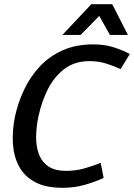

<svg xmlns="http://www.w3.org/2000/svg" viewBox="-20 -887 640 917"><path d="M296 -71Q339 -71 378.5 -81.5Q418 -92 461 -109L475 -37Q433 -18 384 -4Q335 10 279 10Q197 10 146 -18Q95 -46 70 -94Q45 -142 41.5 -203.5Q38 -265 52 -333Q67 -400 96.5 -461.5Q126 -523 171.5 -571Q217 -619 280 -647Q343 -675 425 -675Q480 -675 523.5 -661Q567 -647 600 -629L556 -557Q521 -573 485.5 -584Q450 -595 407 -595Q337 -595 288 -558Q239 -521 209 -461.5Q179 -402 164 -333Q153 -281 152.5 -234Q152 -187 166 -150Q180 -113 211.5 -92Q243 -71 296 -71ZM278 -720 416 -867H516L591 -720H505L454 -811L365 -720Z"/></svg>

Font: Epunda Sans Medium
Style: Italic
Weight: 500
Italic angle: -12.0243°
Designer: Simon Atzbach
Foundry: typofactur
Version: Version 2.204; ttfautohint (v1.8.4.7-5d5b)